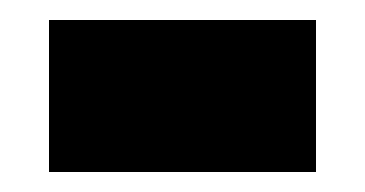

<svg xmlns="http://www.w3.org/2000/svg" viewBox="-20 -364 365 192"><path d="M29 -192H296V-344H29Z"/></svg>

Font: Noto Sans Arabic ExtCond Blk
Style: Regular
Weight: 900
Width: 2
Designer: Monotype Design Team, Nadine Chahine, Nizar Qandah and Khaled Hosny
Foundry: Monotype Imaging Inc.
Version: Version 2.012